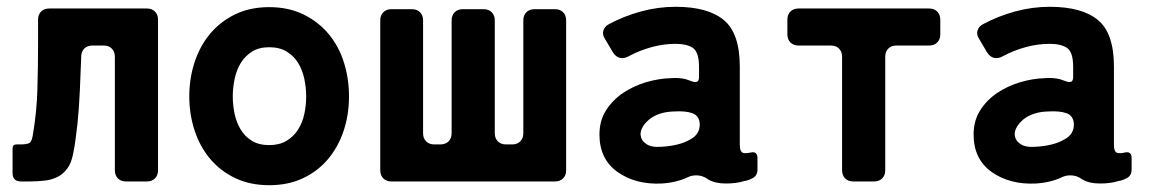

<svg xmlns="http://www.w3.org/2000/svg" viewBox="-20 -534 3380 565"><path d="M17 -25V-98Q17 -109 29 -109H40Q60 -109 67 -113.5Q74 -118 77 -139Q88 -204 90 -270Q92 -336 92 -402V-476Q92 -491 101 -500Q110 -509 125 -509H412Q427 -509 436 -500Q445 -491 445 -476V-33Q445 -18 436 -9Q427 0 412 0H351Q336 0 327 -9Q318 -18 318 -33V-367Q318 -382 309 -391Q300 -400 285 -400H252Q237 -400 228 -391Q219 -382 219 -367Q217 -317 215 -268.5Q213 -220 208 -170Q205 -144 202 -121.5Q199 -99 195 -81Q190 -54 178 -38Q166 -22 149.5 -13.5Q133 -5 111.5 -2.5Q90 0 66 0H42Q17 0 17 -25Z M772 11Q716 11 672 -10Q628 -31 598 -67Q568 -103 552.5 -150.5Q537 -198 537 -250Q537 -304 553 -352Q569 -400 599 -435.5Q629 -471 672.5 -492Q716 -513 772 -513Q829 -513 873 -491.5Q917 -470 947 -434Q977 -398 992 -350.5Q1007 -303 1007 -250Q1007 -196 991 -148.5Q975 -101 945 -65.5Q915 -30 871.5 -9.5Q828 11 772 11ZM772 -107Q802 -107 823 -119.5Q844 -132 857 -152.5Q870 -173 875.5 -198.5Q881 -224 881 -250Q881 -276 875.5 -302Q870 -328 857.5 -348.5Q845 -369 824 -382Q803 -395 772 -395Q742 -395 721.5 -382Q701 -369 688.5 -348.5Q676 -328 670.5 -302Q665 -276 665 -250Q665 -224 670.5 -198.5Q676 -173 688.5 -152.5Q701 -132 721.5 -119.5Q742 -107 772 -107Z M1099 -33V-474Q1099 -489 1108 -498Q1117 -507 1132 -507H1192Q1207 -507 1216 -498Q1225 -489 1225 -474V-142Q1225 -127 1234 -118Q1243 -109 1258 -109H1276Q1291 -109 1300 -118Q1309 -127 1309 -142V-474Q1309 -489 1318 -498Q1327 -507 1342 -507H1403Q1418 -507 1427 -498Q1436 -489 1436 -474V-142Q1436 -127 1445 -118Q1454 -109 1469 -109H1487Q1502 -109 1511 -118Q1520 -127 1520 -142V-474Q1520 -489 1529 -498Q1538 -507 1553 -507H1613Q1628 -507 1637 -498Q1646 -489 1646 -474V-33Q1646 -18 1637 -9Q1628 0 1613 0H1132Q1117 0 1108 -9Q1099 -18 1099 -33Z M1928 6Q1851 10 1797 -28Q1744 -66 1744 -138Q1744 -179 1763.5 -209.5Q1783 -240 1813.5 -260.5Q1844 -281 1881 -292Q1918 -303 1954 -304Q1977 -306 1998 -301Q2003 -299 2008 -297.5Q2013 -296 2018 -294Q2037 -288 2037 -307V-338Q2037 -380 2019 -393Q2001 -405 1968 -405Q1933 -405 1898 -395.5Q1863 -386 1831 -369Q1821 -363 1811 -363Q1794 -363 1783 -381L1760 -420Q1752 -432 1755.5 -444Q1759 -456 1772 -463Q1817 -487 1867 -500.5Q1917 -514 1968 -514Q2063 -514 2110 -475Q2157 -436 2157 -338V-108Q2157 -87 2167 -84Q2174 -82 2188 -85Q2209 -90 2209 -69V-35Q2209 -18 2196 -10.5Q2183 -3 2169 -1Q2147 6 2116 6Q2084 6 2064 -6Q2048 -18 2029 -18Q2016 -18 2005 -13Q1972 3 1928 6ZM1925 -102Q1979 -105 2010 -123Q2041 -139 2039 -171Q2037 -194 2017 -201Q1997 -208 1964 -206Q1919 -205 1891 -183Q1864 -160 1865 -137Q1867 -120 1881 -111Q1895 -100 1925 -102Z M2458 -33V-367Q2458 -382 2449 -391Q2440 -400 2425 -400H2330Q2315 -400 2306 -409Q2297 -418 2297 -433V-476Q2297 -491 2306 -500Q2315 -509 2330 -509H2714Q2729 -509 2738 -500Q2747 -491 2747 -476V-433Q2747 -418 2738 -409Q2729 -400 2714 -400H2618Q2603 -400 2594 -391Q2585 -382 2585 -367V-33Q2585 -18 2576 -9Q2567 0 2552 0H2491Q2476 0 2467 -9Q2458 -18 2458 -33Z M3029 6Q2952 10 2898 -28Q2845 -66 2845 -138Q2845 -179 2864.5 -209.5Q2884 -240 2914.5 -260.5Q2945 -281 2982 -292Q3019 -303 3055 -304Q3078 -306 3099 -301Q3104 -299 3109 -297.5Q3114 -296 3119 -294Q3138 -288 3138 -307V-338Q3138 -380 3120 -393Q3102 -405 3069 -405Q3034 -405 2999 -395.5Q2964 -386 2932 -369Q2922 -363 2912 -363Q2895 -363 2884 -381L2861 -420Q2853 -432 2856.5 -444Q2860 -456 2873 -463Q2918 -487 2968 -500.5Q3018 -514 3069 -514Q3164 -514 3211 -475Q3258 -436 3258 -338V-108Q3258 -87 3268 -84Q3275 -82 3289 -85Q3310 -90 3310 -69V-35Q3310 -18 3297 -10.5Q3284 -3 3270 -1Q3248 6 3217 6Q3185 6 3165 -6Q3149 -18 3130 -18Q3117 -18 3106 -13Q3073 3 3029 6ZM3026 -102Q3080 -105 3111 -123Q3142 -139 3140 -171Q3138 -194 3118 -201Q3098 -208 3065 -206Q3020 -205 2992 -183Q2965 -160 2966 -137Q2968 -120 2982 -111Q2996 -100 3026 -102Z"/></svg>

Font: Higure Gothic Black
Style: Regular
Weight: 900
Designer: Yoshimichi Ohira
Foundry: Positype
Version: Version 1.000